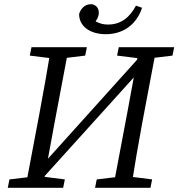

<svg xmlns="http://www.w3.org/2000/svg" viewBox="-20 -895 850 915"><path d="M17 0H281L289 -40L170 -55H152L25 -40L17 0ZM101 0H183L240 -310L308 -670H223C207 -567 188 -463 169 -360L101 0ZM122 -630 243 -615H262L386 -630L394 -670H130L122 -630ZM153 -12 670 -584 678 -660 163 -88 153 -12ZM433 0H697L705 -40L586 -55H568L441 -40L433 0ZM519 0H605C621 -103 639 -207 658 -310L726 -670H644L587 -360L519 0ZM538 -630 659 -615H678L802 -630L810 -670H546L538 -630ZM484 -732C564 -732 630 -775 657 -858L628 -868C598 -812 557 -778 494 -778C456 -778 421 -795 394 -832L401 -766C431 -781 451 -808 451 -834C451 -862 431 -875 413 -875C381 -875 363 -849 357 -828C357 -766 414 -732 484 -732Z"/></svg>

Font: Source Serif Variable
Style: Italic
Weight: 389
Italic angle: -12°
Designer: Frank Grießhammer
Foundry: Adobe Systems Incorporated
Version: Version 3.001;hotconv 1.0.111;makeotfexe 2.5.65597